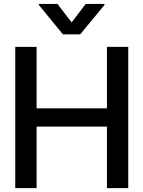

<svg xmlns="http://www.w3.org/2000/svg" viewBox="-20 -969 739 989"><path d="M58.6 0V-727.5H168.5V-411.1H530.8V-727.5H640.6V0H530.8V-316.9H168.5V0ZM275.9 -948.7 349.1 -853.5 421.4 -948.7H518.1V-943.4L393.1 -792H304.2L180.2 -943.4V-948.7Z"/></svg>

Font: Inter Tight Medium
Style: Regular
Weight: 500
Designer: Rasmus Andersson
Foundry: rsms
Version: Version 3.004; ttfautohint (v1.8.4.7-5d5b)